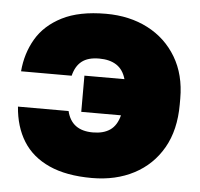

<svg xmlns="http://www.w3.org/2000/svg" viewBox="-45 -590 678 650"><g transform="rotate(5 294.0 -265.0)"><path d="M290 14Q203 14 144.5 -12.5Q86 -39 55.5 -88Q25 -137 20 -205H192Q200 -172 222 -156Q244 -140 280 -140Q316 -140 338.5 -155.5Q361 -171 370 -206H235V-329H371Q362 -361 339 -376Q316 -391 280 -391Q242 -391 221 -374.5Q200 -358 192 -325H20Q25 -386 54 -435.5Q83 -485 141 -514.5Q199 -544 290 -544Q370 -544 432 -512Q494 -480 529.5 -420.5Q565 -361 565 -280V-260Q565 -173 530 -112Q495 -51 433 -18.5Q371 14 290 14Z"/></g></svg>

Font: Golos Text ExtraBold
Style: Regular
Weight: 800
Designer: A.Korolkova, Vitaly Kuzmin
Foundry: ParaType Ltd
Version: Version 2.004